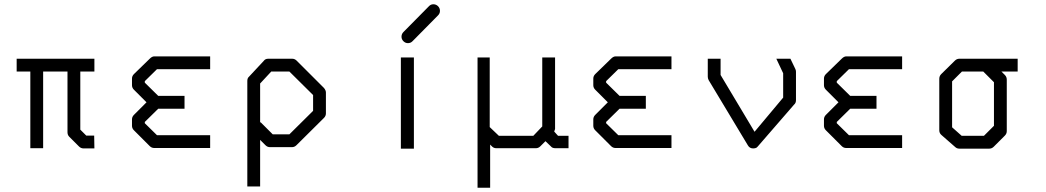

<svg xmlns="http://www.w3.org/2000/svg" viewBox="-20 -745 4900 899"><path d="M58 -410V-470H422V-410H356V-138L384 -110H421L422 -50H372Q359 -50 350 -59L304 -105Q296 -113 296 -126V-410H182V-51H122V-410Z M964 -52H702Q690 -52 681 -61L607 -135Q598 -144 598 -156V-186Q598 -198 607 -207L666 -266L607 -325Q598 -334 598 -346V-377Q598 -389 607 -398L681 -470Q692 -481 702 -481H964V-421H715L658 -365V-358L721 -296H844V-236H721L658 -174V-168L715 -112H964Z M1198 -171 1200 -173 1257 -116H1335L1446 -226V-300L1335 -410H1250L1198 -354ZM1198 -90V128H1138V-366Q1138 -379.5 1146 -386L1215 -460Q1222 -470 1236 -470H1348Q1360 -470 1369 -461L1497 -333Q1506 -322 1506 -312V-214Q1506 -202 1497 -193L1368 -65Q1359 -56 1347 -56H1244Q1232 -56 1223 -65Z M1857 -476H1918V-49H1857ZM1860 -573Q1860 -586 1869 -595L1988.5 -716Q1997 -725 2009 -725Q2022 -725 2031 -716Q2040 -707 2040 -694Q2040 -682 2031 -673L1911.5 -552Q1903 -543 1890 -543Q1878 -543 1869 -552Q1860 -561 1860 -573Z M2216 -476H2273V-150L2316 -109H2477L2519 -153V-476H2579V-141Q2579 -139 2575 -129L2593 -109H2642V-51H2581Q2566 -51 2560 -59L2534 -84L2510 -60Q2501 -51 2489 -51H2304Q2292 -51 2284 -59L2275 -68V134H2216Z M3124 -52H2862Q2850 -52 2841 -61L2767 -135Q2758 -144 2758 -156V-186Q2758 -198 2767 -207L2826 -266L2767 -325Q2758 -334 2758 -346V-377Q2758 -389 2767 -398L2841 -470Q2852 -481 2862 -481H3124V-421H2875L2818 -365V-358L2881 -296H3004V-236H2881L2818 -174V-168L2875 -112H3124Z M3681 -470 3704 -422Q3707 -416 3707 -409V-276Q3707 -262.5 3698 -255L3528 -59L3523 -54Q3516.5 -50 3507 -50Q3490 -50 3482 -64L3298 -370Q3294 -378 3294 -386V-470H3354V-394L3513 -128L3647 -288V-402L3615 -470Z M4204 -52H3942Q3930 -52 3921 -61L3847 -135Q3838 -144 3838 -156V-186Q3838 -198 3847 -207L3906 -266L3847 -325Q3838 -334 3838 -346V-377Q3838 -389 3847 -398L3921 -470Q3932 -481 3942 -481H4204V-421H3955L3898 -365V-358L3961 -296H4084V-236H3961L3898 -174V-168L3955 -112H4204Z M4472 -470H4745V-410H4669L4685 -394Q4694 -385 4694 -372V-131Q4694 -119 4685 -110L4633 -58Q4624 -49 4612 -49H4472Q4460 -49 4452 -57L4388 -113Q4378 -121.5 4378 -135V-376Q4378 -389 4387 -398L4451 -461Q4460 -470 4472 -470ZM4584 -410H4484L4438 -364V-149L4483 -109H4587L4634 -156V-360Z"/></svg>

Font: 3270 Nerd Font Mono
Style: Regular
Weight: 400
Monospace: yes
Version: Version 3.0.1;Nerd Fonts 3.0.0